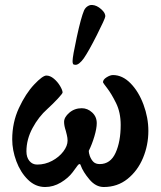

<svg xmlns="http://www.w3.org/2000/svg" viewBox="-20 -736 645 770"><path d="M29 0ZM29 -177Q29 -245 56 -303Q83 -361 117 -397Q151 -433 166 -433Q181 -433 196 -420.5Q211 -408 221 -391Q231 -374 231 -365Q231 -361 212 -340.5Q193 -320 170 -299Q135 -268 110.5 -222.5Q86 -177 86 -129Q86 -105 98 -90.5Q110 -76 129 -76Q161 -76 189 -91Q217 -106 234 -128.5Q251 -151 251 -172Q251 -183 248 -195Q245 -207 244 -211Q237 -232 237 -247Q237 -266 258 -284Q279 -302 308 -302Q331 -302 349.5 -285Q368 -268 368 -242Q368 -221 358.5 -189Q349 -157 336 -131Q336 -123 340 -111Q346 -95 355 -86.5Q364 -78 380 -78Q423 -78 443.5 -123Q464 -168 464 -235Q464 -285 445.5 -322.5Q427 -360 410 -382Q393 -404 393 -406Q393 -417 407.5 -426Q422 -435 433 -435Q471 -435 503.5 -402Q536 -369 555.5 -316.5Q575 -264 575 -211Q575 -154 553.5 -102.5Q532 -51 491.5 -18.5Q451 14 396 14Q364 14 338.5 -16.5Q313 -47 304 -72Q303 -78 298 -78Q296 -78 291 -72Q289 -69 271.5 -45.5Q254 -22 224 -4Q194 14 161 14Q122 14 92 -15.5Q62 -45 45.5 -89.5Q29 -134 29 -177ZM271 -491Q271 -509 288 -587.5Q305 -666 317 -694Q322 -705 331.5 -711Q341 -717 350 -716Q368 -715 386 -699Q404 -683 402 -669Q401 -660 368.5 -595.5Q336 -531 316 -502Q297 -476 283 -476Q275 -476 273 -479.5Q271 -483 271 -491Z"/></svg>

Font: EB Garamond
Style: Bold
Weight: 700
Designer: Georg Duffner and Octavio Pardo
Foundry: Georg Duffner
Version: Version 1.000; ttfautohint (v1.6)